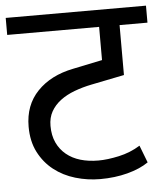

<svg xmlns="http://www.w3.org/2000/svg" viewBox="-58 -673 624 720"><g transform="rotate(-5 254.0 -313.5)"><path d="M473 -44Q441 -22 393.5 -9.5Q346 3 291 3Q243 3 197.5 -10.5Q152 -24 117 -51.5Q82 -79 61 -120Q40 -161 40 -216Q40 -297 90 -349Q140 -401 225 -418L336 -441V-566H-10V-630H518V-566H413V-378L289 -353Q254 -346 223.5 -334.5Q193 -323 170.5 -306Q148 -289 135 -266Q122 -243 122 -212Q122 -176 134.5 -149Q147 -122 169.5 -103.5Q192 -85 222.5 -76Q253 -67 290 -67Q324 -67 367.5 -76.5Q411 -86 448 -109Z"/></g></svg>

Font: Ek Mukta
Style: Regular
Weight: 400
Designer: Girish Dalvi and Yashodeep Gholap
Foundry: Ek Type
Version: Version 2.538;PS 1.001;hotconv 16.6.51;makeotf.lib2.5.65220;